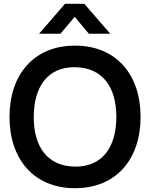

<svg xmlns="http://www.w3.org/2000/svg" viewBox="-20 -975 790 1010"><path d="M374.5 15C590.5 15 719.5 -136.5 719.5 -360C719.5 -583.5 590.5 -735 374.5 -735C159 -735 30 -583.5 30 -360C30 -136.5 159 15 374.5 15ZM157.5 -360C158 -517.5 229.5 -623 374.5 -621.5C519.5 -619.5 592 -517.5 592 -360C592 -202.5 519.5 -97 374.5 -98.5C229.5 -100.5 157 -202.5 157.5 -360ZM185.5 -797.5H298L373 -886.5L447.5 -797.5H560L423.5 -955H322Z"/></svg>

Font: Manrope
Style: Bold
Weight: 700
Designer: Mikhail Sharanda
Foundry: Mikhail Sharanda
Version: Version 4.505;FEAKit 1.0